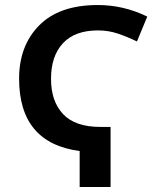

<svg xmlns="http://www.w3.org/2000/svg" viewBox="-20 -744 632 764"><path d="M369 -724Q216 -724 136 -643Q56 -562 56 -431Q56 -175 297 -143V0H420V-239H379Q279 -239 231 -290Q183 -341 183 -430Q183 -521 230.5 -572Q278 -623 370 -623Q412 -623 450 -610Q488 -597 525 -579L566 -678Q472 -724 369 -724Z"/></svg>

Font: Noto Sans Display Medium
Style: Regular
Weight: 500
Designer: Monotype Design Team
Foundry: Monotype Imaging Inc.
Version: Version 1.900